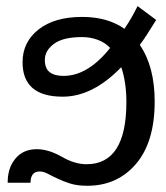

<svg xmlns="http://www.w3.org/2000/svg" viewBox="-20 -593 540 623"><path d="M246.6 -538.1Q329.1 -538.1 383.8 -499.5Q409.7 -538.1 426.3 -573.2L486.8 -528.3Q469.2 -500 456.1 -479.7Q442.9 -459.5 433.6 -447.3Q481.9 -377 481.9 -263.7Q481.9 -132.3 421.4 -61.3Q360.8 9.8 263.2 9.8Q230.5 9.8 207.3 2.4Q184.1 -4.9 166.5 -13.7Q151.4 -20.5 136.2 -28.6Q121.1 -36.6 108.9 -36.6Q79.1 -36.6 79.1 0H4.9Q4.9 -40 21.5 -66.4Q47.4 -108.9 99.1 -108.9Q137.2 -108.9 180.2 -84.5Q222.2 -60.1 260.7 -60.1Q390.1 -60.1 390.1 -261.7Q390.1 -325.7 373.5 -375Q280.8 -279.3 183.6 -279.3Q53.2 -279.3 53.2 -391.1Q53.2 -456.5 105 -497.3Q156.7 -538.1 246.6 -538.1ZM246.1 -472.7Q184.6 -472.7 155 -450.7Q125.5 -428.7 125.5 -398.9Q125.5 -371.1 141.1 -358.9Q156.7 -346.7 186 -346.7Q265.1 -346.7 337.4 -437.5Q320.8 -455.1 296.9 -463.9Q272.9 -472.7 246.1 -472.7Z"/></svg>

Font: Arimo Nerd Font
Style: Regular
Weight: 400
Designer: Steve Matteson
Foundry: Monotype Imaging Inc.
Version: Version 1.33;Nerd Fonts 3.2.1